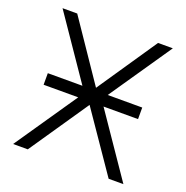

<svg xmlns="http://www.w3.org/2000/svg" viewBox="-129 -842 929 960"><g transform="rotate(20 335.5 -361.5)"><path d="M335 -314.5 120.6 0H42.5L268.6 -330.6H84.5V-392.1H268.6L42.5 -722.7H120.6L335.9 -405.8L550.8 -722.7H629.4L403.3 -392.1H586.9V-330.6H403.3L629.4 0H550.8Z"/></g></svg>

Font: Giphurs Light
Style: Regular
Weight: 300
Version: Version 0.920; ttfautohint (v1.8.4.7-5d5b)